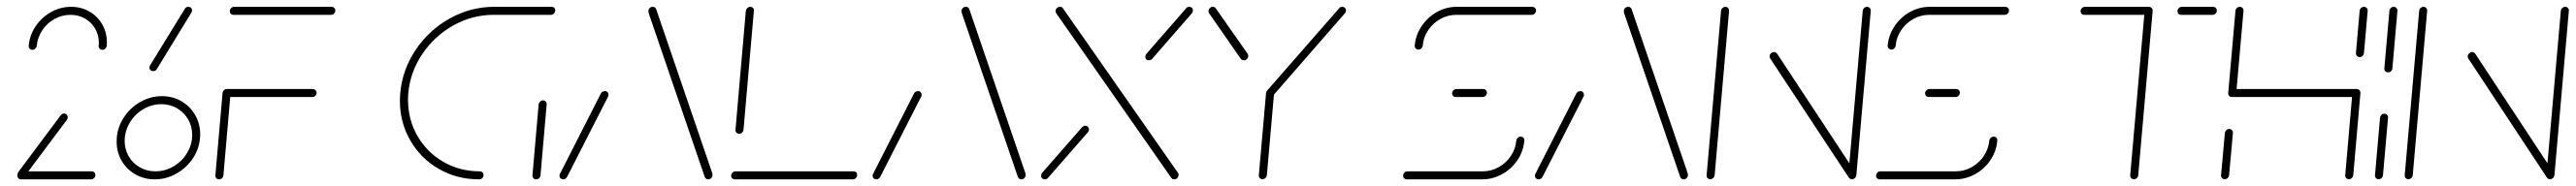

<svg xmlns="http://www.w3.org/2000/svg" viewBox="-20 -539 7729 559"><path d="M31.9 -11.5Q31.9 -16.7 35.7 -20.4Q39.6 -24.1 44.8 -24.1H255.2Q260 -24.1 263.1 -21.1Q266.3 -18.1 266.3 -13.3Q266.3 -7.8 262.4 -3.9Q258.5 0 253.3 0H43Q38.1 0 35 -3.3Q31.9 -6.7 31.9 -11.5ZM44.1 -4.4Q39.3 -4.4 36.1 -7.6Q33 -10.7 33 -15.6Q33 -20.4 35.9 -23.3L161.9 -192.2Q166.3 -197.8 172.2 -197.8Q177 -197.8 180.2 -194.4Q183.3 -191.1 183.3 -186.3Q183.3 -182.2 180.7 -178.9L54.1 -9.3Q50.4 -4.4 44.1 -4.4ZM77 -389.3Q72.2 -389.3 68.9 -392.8Q65.6 -396.3 66.3 -401.5Q68.9 -433.3 87 -460.2Q105.2 -487 133.3 -502.8Q161.5 -518.5 193.3 -518.5Q223.7 -518.5 248.1 -504.4Q272.6 -490.4 286.7 -465.9Q300.7 -441.5 300.7 -411.9Q300.7 -404.8 300.4 -401.5Q299.6 -396.3 295.9 -392.8Q292.2 -389.3 287.4 -389.3Q282.2 -389.3 278.9 -392.8Q275.6 -396.3 276.3 -401.5Q276.7 -404.1 276.7 -409.6Q276.7 -433.3 265.6 -452.8Q254.4 -472.2 235 -483.3Q215.6 -494.4 191.5 -494.4Q166.3 -494.4 143.7 -482Q121.1 -469.6 106.9 -448.1Q92.6 -426.7 90.4 -401.5Q89.6 -396.3 85.7 -392.8Q81.9 -389.3 77 -389.3Z M556.7 -133.7Q556.7 -159.3 544.4 -180.4Q532.2 -201.5 511.1 -213.7Q490 -225.9 464.1 -225.9Q435.2 -225.9 409.8 -210.7Q384.4 -195.6 369.3 -170.2Q354.1 -144.8 354.1 -115.6Q354.1 -90 366.3 -69.1Q378.5 -48.1 399.6 -36.1Q420.7 -24.1 446.3 -24.1Q475.2 -24.1 500.6 -38.9Q525.9 -53.7 541.3 -79.1Q556.7 -104.4 556.7 -133.7ZM330 -113.3Q330 -121.1 330.4 -124.8Q333.3 -158.9 352.6 -187.6Q371.9 -216.3 402 -233.1Q432.2 -250 465.9 -250Q498.1 -250 524.3 -234.8Q550.4 -219.6 565.6 -193.3Q580.7 -167 580.7 -135.6Q580.7 -99.3 561.9 -68.1Q543 -37 511.5 -18.5Q480 0 444.4 0Q412.6 0 386.3 -15Q360 -30 345 -55.9Q330 -81.9 330 -113.3ZM545.6 -518.5Q550 -518.5 553.1 -515.6Q556.3 -512.6 556.3 -508.5Q556.3 -503.3 554.1 -500.7L450.7 -331.5Q447.4 -325.2 439.3 -325.2Q434.4 -325.2 431.5 -328.1Q428.5 -331.1 428.5 -335.6Q428.5 -340.4 430.4 -342.6L534.4 -512.2Q537.8 -518.5 545.6 -518.5Z M671.9 -259.3 650.4 -12.2Q650 -7 646.3 -3.5Q642.6 0 637.4 0Q632.2 0 629.1 -3.5Q625.9 -7 626.3 -12.2L647.8 -259.3ZM930 -260Q930 -254.8 926.1 -251.1Q922.2 -247.4 917 -247.4H658.9Q654.1 -247.4 650.9 -250.6Q647.8 -253.7 647.8 -258.5Q647.8 -263.7 651.7 -267.6Q655.6 -271.5 660.7 -271.5H918.9Q923.3 -271.5 926.7 -268.1Q930 -264.8 930 -260ZM669.6 -505.2Q669.6 -510.7 673.5 -514.6Q677.4 -518.5 682.6 -518.5H975.2Q979.6 -518.5 983 -515.4Q986.3 -512.2 986.3 -507.8Q986.3 -502.2 982.4 -498.3Q978.5 -494.4 973.3 -494.4H680.4Q675.6 -494.4 672.6 -497.4Q669.6 -500.4 669.6 -505.2Z M1431.1 -13Q1431.1 -7.4 1427.2 -3.7Q1423.3 0 1417.8 0Q1351.1 0 1296.9 -31.3Q1242.6 -62.6 1211.3 -116.7Q1180 -170.7 1180 -236.3Q1180 -247.8 1181.1 -259.3Q1187.4 -329.6 1227.4 -389.3Q1267.4 -448.9 1330 -483.7Q1392.6 -518.5 1463 -518.5H1635.6Q1640 -518.5 1643.1 -515.6Q1646.3 -512.6 1646.3 -508.5Q1646.3 -502.6 1642.4 -498.5Q1638.5 -494.4 1633.3 -494.4H1461.1Q1397.4 -494.4 1340.7 -462.8Q1284.1 -431.1 1247.6 -377.2Q1211.1 -323.3 1205.2 -259.3Q1204.4 -252.2 1204.4 -238.9Q1204.4 -179.3 1232.8 -130.2Q1261.1 -81.1 1310.4 -52.6Q1359.6 -24.1 1420 -24.1Q1424.8 -24.1 1428 -20.9Q1431.1 -17.8 1431.1 -13ZM1588.9 0Q1583.7 0 1580.6 -3.5Q1577.4 -7 1577.8 -12.2L1596.3 -225.2Q1597 -230.4 1600.9 -233.9Q1604.8 -237.4 1609.6 -237.4Q1614.4 -237.4 1617.8 -233.9Q1621.1 -230.4 1620.4 -225.2L1601.9 -12.2Q1601.5 -7 1597.8 -3.5Q1594.1 0 1588.9 0Z M1670 0Q1665.2 0 1662 -3Q1658.9 -5.9 1658.9 -10.7Q1658.9 -14.8 1660.4 -16.7L1783.3 -258.5Q1784.8 -261.5 1788.1 -263.3Q1791.5 -265.2 1795.2 -265.2Q1800.4 -265.2 1803.3 -261.7Q1806.3 -258.1 1805.9 -253.3Q1805.9 -250.7 1804.8 -248.9L1681.5 -7Q1679.6 -4.1 1676.7 -2Q1673.7 0 1670 0ZM2118.1 -13.3Q2118.1 -7.8 2114.3 -3.9Q2110.4 0 2105.2 0Q2098.1 0 2094.8 -7L1927 -498.1Q1926.7 -500.7 1926.1 -502.4Q1925.6 -504.1 1925.6 -505.6Q1925.6 -511.1 1929.4 -514.8Q1933.3 -518.5 1938.5 -518.5Q1942.2 -518.5 1945 -516.7Q1947.8 -514.8 1948.9 -511.9L2116.7 -20.4Q2118.1 -15.6 2118.1 -13.3Z M2552.2 -13.3Q2552.2 -7.8 2548.3 -3.9Q2544.4 0 2539.3 0H2185.2Q2180.4 0 2177.2 -3Q2174.1 -5.9 2174.1 -10.7Q2174.1 -16.3 2178 -20.2Q2181.9 -24.1 2187 -24.1H2541.5Q2545.9 -24.1 2549.1 -21.1Q2552.2 -18.1 2552.2 -13.3ZM2198.1 -137Q2193.3 -137 2190 -140.4Q2186.7 -143.7 2187 -148.9L2218.1 -506.7Q2218.9 -511.5 2222.8 -515Q2226.7 -518.5 2231.5 -518.5Q2236.3 -518.5 2239.6 -515Q2243 -511.5 2242.2 -506.7L2211.1 -148.9Q2210.7 -144.1 2207 -140.6Q2203.3 -137 2198.1 -137Z M2609.6 0Q2604.8 0 2601.7 -3Q2598.5 -5.9 2598.5 -10.7Q2598.5 -14.8 2600 -16.7L2723 -258.5Q2724.4 -261.5 2727.8 -263.3Q2731.1 -265.2 2734.8 -265.2Q2740 -265.2 2743 -261.7Q2745.9 -258.1 2745.6 -253.3Q2745.6 -250.7 2744.4 -248.9L2621.1 -7Q2619.3 -4.1 2616.3 -2Q2613.3 0 2609.6 0ZM3057.8 -13.3Q3057.8 -7.8 3053.9 -3.9Q3050 0 3044.8 0Q3037.8 0 3034.4 -7L2866.7 -498.1Q2866.3 -500.7 2865.7 -502.4Q2865.2 -504.1 2865.2 -505.6Q2865.2 -511.1 2869.1 -514.8Q2873 -518.5 2878.1 -518.5Q2881.9 -518.5 2884.6 -516.7Q2887.4 -514.8 2888.5 -511.9L3056.3 -20.4Q3057.8 -15.6 3057.8 -13.3Z M3236.7 -161.1Q3241.5 -161.1 3244.6 -157.8Q3247.8 -154.4 3247.8 -149.6Q3247.8 -145.6 3244.4 -141.5L3124.8 -4.4Q3121.1 0 3115.2 0Q3110.4 0 3107.2 -3Q3104.1 -5.9 3104.1 -10.7Q3104.1 -15.6 3107 -19.3L3226.7 -156.3Q3231.5 -161.1 3236.7 -161.1ZM3147.4 -506.7Q3148.1 -511.9 3151.9 -515.2Q3155.6 -518.5 3160.4 -518.5Q3167 -518.5 3169.6 -514.1L3514.8 -19.6Q3516.7 -16.7 3516.7 -13.7Q3516.7 -7.8 3512.8 -3.9Q3508.9 0 3503.7 0Q3497.8 0 3494.8 -4.4L3149.6 -498.9Q3147.4 -501.5 3147.4 -506.7ZM3548.5 -518.5Q3553.3 -518.5 3556.5 -515.6Q3559.6 -512.6 3559.6 -507.8Q3559.6 -503 3556.7 -499.3L3437.4 -362.2Q3433 -357.8 3427.4 -357.8Q3422.6 -357.8 3419.6 -360.7Q3416.7 -363.7 3416.7 -368.1Q3416.7 -373.3 3420 -377L3539.3 -514.1Q3542.6 -518.5 3548.5 -518.5Z M3791.9 -269.3Q3796.7 -269.3 3800 -265.7Q3803.3 -262.2 3803 -257L3781.5 -12.2Q3780.7 -7 3777 -3.7Q3773.3 -0.4 3768.5 -0.4Q3763.3 -0.4 3760.2 -3.9Q3757 -7.4 3757.4 -12.2L3778.9 -257Q3779.3 -261.9 3783 -265.6Q3786.7 -269.3 3791.9 -269.3ZM3725.6 -371.1Q3725.6 -365.6 3721.7 -361.7Q3717.8 -357.8 3712.6 -357.8Q3707 -357.8 3703.3 -362.2L3608.1 -499.3Q3606.3 -501.9 3606.3 -505.2Q3606.3 -510.7 3610.2 -514.6Q3614.1 -518.5 3619.3 -518.5Q3625.6 -518.5 3628.1 -514.1L3724.1 -377Q3725.6 -373.3 3725.6 -371.1ZM4007.8 -518.5Q4012.6 -518.5 4015.7 -515.6Q4018.9 -512.6 4018.9 -507.8Q4018.9 -503 4015.9 -499.3L3800 -251.5Q3795.6 -247 3790 -247Q3785.2 -247 3782 -250.2Q3778.9 -253.3 3778.9 -258.1Q3778.9 -261.9 3781.9 -266.3L3998.5 -514.1Q4001.5 -518.5 4007.8 -518.5Z M4543.3 -128.5Q4548.1 -128.5 4551.5 -125Q4554.8 -121.5 4554.1 -116.3Q4551.5 -84.4 4533.5 -57.8Q4515.6 -31.1 4487.4 -15.6Q4459.3 0 4427.8 0H4201.5Q4196.7 0 4193.5 -3Q4190.4 -5.9 4190.4 -10.7Q4190.4 -16.3 4194.3 -20.2Q4198.1 -24.1 4203.3 -24.1H4429.6Q4454.8 -24.1 4477 -36.5Q4499.3 -48.9 4513.5 -70Q4527.8 -91.1 4530 -116.3Q4530.7 -121.5 4534.6 -125Q4538.5 -128.5 4543.3 -128.5ZM4441.9 -260.4Q4441.9 -255.2 4438 -251.3Q4434.1 -247.4 4428.9 -247.4H4348.5Q4343.7 -247.4 4340.6 -250.6Q4337.4 -253.7 4337.4 -258.5Q4337.4 -263.7 4341.3 -267.6Q4345.2 -271.5 4350.4 -271.5H4430.7Q4435.6 -271.5 4438.7 -268.3Q4441.9 -265.2 4441.9 -260.4ZM4236.3 -390Q4231.5 -390 4228.1 -393.5Q4224.8 -397 4225.2 -402.2Q4228.1 -434.1 4246.1 -460.7Q4264.1 -487.4 4292 -503Q4320 -518.5 4351.5 -518.5H4578.1Q4582.6 -518.5 4585.9 -515.4Q4589.3 -512.2 4589.3 -507.8Q4589.3 -502.2 4585.4 -498.3Q4581.5 -494.4 4576.3 -494.4H4349.6Q4324.4 -494.4 4302.2 -482Q4280 -469.6 4265.7 -448.5Q4251.5 -427.4 4249.3 -402.2Q4248.9 -397.4 4245.2 -393.7Q4241.5 -390 4236.3 -390Z M4597 0Q4592.2 0 4589.1 -3Q4585.9 -5.9 4585.9 -10.7Q4585.9 -14.8 4587.4 -16.7L4710.4 -258.5Q4711.9 -261.5 4715.2 -263.3Q4718.5 -265.2 4722.2 -265.2Q4727.4 -265.2 4730.4 -261.7Q4733.3 -258.1 4733 -253.3Q4733 -250.7 4731.9 -248.9L4608.5 -7Q4606.7 -4.1 4603.7 -2Q4600.7 0 4597 0ZM5045.2 -13.3Q5045.2 -7.8 5041.3 -3.9Q5037.4 0 5032.2 0Q5025.2 0 5021.9 -7L4854.1 -498.1Q4853.7 -500.7 4853.1 -502.4Q4852.6 -504.1 4852.6 -505.6Q4852.6 -511.1 4856.5 -514.8Q4860.4 -518.5 4865.6 -518.5Q4869.3 -518.5 4872 -516.7Q4874.8 -514.8 4875.9 -511.9L5043.7 -20.4Q5045.2 -15.6 5045.2 -13.3Z M5112.2 -0.4Q5107 -0.4 5103.9 -3.9Q5100.7 -7.4 5101.1 -12.2L5144.4 -506.7Q5144.8 -511.5 5148.7 -515Q5152.6 -518.5 5157.4 -518.5Q5162.2 -518.5 5165.6 -515Q5168.9 -511.5 5168.5 -506.7L5125.2 -12.2Q5124.4 -7 5120.7 -3.7Q5117 -0.4 5112.2 -0.4ZM5290 -370.4Q5290.7 -375.6 5294.6 -379.1Q5298.5 -382.6 5303.3 -382.6Q5308.5 -382.6 5312.6 -377.8L5548.5 -19.3L5528.1 -4.8L5291.9 -363.3Q5290 -366.3 5290 -370.4ZM5537.4 -0.4Q5532.2 -0.4 5529.1 -3.9Q5525.9 -7.4 5526.3 -12.2L5569.6 -506.7Q5570 -511.5 5573.9 -515Q5577.8 -518.5 5582.6 -518.5Q5587.4 -518.5 5590.7 -515Q5594.1 -511.5 5593.7 -506.7L5550.4 -12.2Q5549.6 -7 5545.9 -3.7Q5542.2 -0.4 5537.4 -0.4Z M5962.6 -128.5Q5967.4 -128.5 5970.7 -125Q5974.1 -121.5 5973.3 -116.3Q5970.7 -84.4 5952.8 -57.8Q5934.8 -31.1 5906.7 -15.6Q5878.5 0 5847 0H5620.7Q5615.9 0 5612.8 -3Q5609.6 -5.9 5609.6 -10.7Q5609.6 -16.3 5613.5 -20.2Q5617.4 -24.1 5622.6 -24.1H5848.9Q5874.1 -24.1 5896.3 -36.5Q5918.5 -48.9 5932.8 -70Q5947 -91.1 5949.3 -116.3Q5950 -121.5 5953.9 -125Q5957.8 -128.5 5962.6 -128.5ZM5861.1 -260.4Q5861.1 -255.2 5857.2 -251.3Q5853.3 -247.4 5848.1 -247.4H5767.8Q5763 -247.4 5759.8 -250.6Q5756.7 -253.7 5756.7 -258.5Q5756.7 -263.7 5760.6 -267.6Q5764.4 -271.5 5769.6 -271.5H5850Q5854.8 -271.5 5858 -268.3Q5861.1 -265.2 5861.1 -260.4ZM5655.6 -390Q5650.7 -390 5647.4 -393.5Q5644.1 -397 5644.4 -402.2Q5647.4 -434.1 5665.4 -460.7Q5683.3 -487.4 5711.3 -503Q5739.3 -518.5 5770.7 -518.5H5997.4Q6001.9 -518.5 6005.2 -515.4Q6008.5 -512.2 6008.5 -507.8Q6008.5 -502.2 6004.6 -498.3Q6000.7 -494.4 5995.6 -494.4H5768.9Q5743.7 -494.4 5721.5 -482Q5699.3 -469.6 5685 -448.5Q5670.7 -427.4 5668.5 -402.2Q5668.1 -397.4 5664.4 -393.7Q5660.7 -390 5655.6 -390Z M6439.6 -507 6396.3 -12.2Q6395.9 -7.4 6392.2 -3.9Q6388.5 -0.4 6383.3 -0.4Q6378.5 -0.4 6375.2 -3.7Q6371.9 -7 6372.2 -12.2L6415.6 -507ZM6223.3 -505.2Q6223.3 -510.7 6227.2 -514.6Q6231.1 -518.5 6236.3 -518.5H6428.5Q6433 -518.5 6436.3 -515.4Q6439.6 -512.2 6439.6 -507.8Q6439.6 -502.2 6435.7 -498.3Q6431.9 -494.4 6426.7 -494.4H6234.1Q6229.3 -494.4 6226.3 -497.4Q6223.3 -500.4 6223.3 -505.2ZM6514.1 -505.2Q6514.1 -510.7 6518 -514.6Q6521.9 -518.5 6527 -518.5H6621.1Q6625.6 -518.5 6628.9 -515.4Q6632.2 -512.2 6632.2 -507.8Q6632.2 -502.2 6628.3 -498.3Q6624.4 -494.4 6619.3 -494.4H6524.8Q6520 -494.4 6517 -497.4Q6514.1 -500.4 6514.1 -505.2Z M6655.9 -0.4Q6650.7 -0.4 6647.6 -3.9Q6644.4 -7.4 6644.8 -12.2L6656.3 -139.3Q6656.7 -144.1 6660.6 -147.8Q6664.4 -151.5 6669.3 -151.5Q6674.1 -151.5 6677.4 -147.8Q6680.7 -144.1 6680.4 -139.3L6668.9 -12.2Q6668.1 -7 6664.4 -3.7Q6660.7 -0.4 6655.9 -0.4ZM6701.1 -518.5Q6705.9 -518.5 6709.3 -515Q6712.6 -511.5 6712.2 -506.7L6690.4 -259.3Q6690 -254.4 6686.3 -250.9Q6682.6 -247.4 6677.4 -247.4Q6672.6 -247.4 6669.3 -250.7Q6665.9 -254.1 6666.3 -259.3L6688.1 -506.7Q6688.5 -511.5 6692.4 -515Q6696.3 -518.5 6701.1 -518.5ZM7050 -247.4H6677.4L6679.3 -271.5H7051.9ZM7051.9 -271.5Q7057 -271.5 7060.2 -267.8Q7063.3 -264.1 7063 -259.3L7041.5 -12.2Q7040.7 -7 7037 -3.7Q7033.3 -0.4 7028.5 -0.4Q7023.3 -0.4 7020.2 -3.9Q7017 -7.4 7017.4 -12.2L7038.9 -259.3Q7039.6 -264.4 7043.3 -268Q7047 -271.5 7051.9 -271.5ZM7060.7 -367.4Q7055.6 -367.4 7052.4 -371.1Q7049.3 -374.8 7049.6 -379.6L7060.7 -506.7Q7061.1 -511.5 7065 -515Q7068.9 -518.5 7073.7 -518.5Q7078.5 -518.5 7081.9 -515Q7085.2 -511.5 7084.8 -506.7L7073.7 -379.6Q7073 -374.4 7069.3 -370.9Q7065.6 -367.4 7060.7 -367.4Z M7117.8 -0.4Q7112.6 -0.4 7109.4 -3.9Q7106.3 -7.4 7106.7 -12.2L7121.9 -185.2Q7122.6 -190.4 7126.3 -193.9Q7130 -197.4 7134.8 -197.4Q7140 -197.4 7143.1 -193.7Q7146.3 -190 7145.9 -185.2L7130.7 -12.2Q7130 -7 7126.3 -3.7Q7122.6 -0.4 7117.8 -0.4ZM7145.9 -321.5Q7141.1 -321.5 7137.8 -324.8Q7134.4 -328.1 7134.8 -333.3L7150 -506.7Q7150.4 -511.5 7154.3 -515Q7158.1 -518.5 7163 -518.5Q7167.8 -518.5 7171.1 -515Q7174.4 -511.5 7174.1 -506.7L7158.9 -333.3Q7158.5 -328.5 7154.8 -325Q7151.1 -321.5 7145.9 -321.5Z M7207 -0.4Q7201.9 -0.4 7198.7 -3.9Q7195.6 -7.4 7195.9 -12.2L7239.3 -506.7Q7239.6 -511.5 7243.5 -515Q7247.4 -518.5 7252.2 -518.5Q7257 -518.5 7260.4 -515Q7263.7 -511.5 7263.3 -506.7L7220 -12.2Q7219.3 -7 7215.6 -3.7Q7211.9 -0.4 7207 -0.4ZM7384.8 -370.4Q7385.6 -375.6 7389.4 -379.1Q7393.3 -382.6 7398.1 -382.6Q7403.3 -382.6 7407.4 -377.8L7643.3 -19.3L7623 -4.8L7386.7 -363.3Q7384.8 -366.3 7384.8 -370.4ZM7632.2 -0.4Q7627 -0.4 7623.9 -3.9Q7620.7 -7.4 7621.1 -12.2L7664.4 -506.7Q7664.8 -511.5 7668.7 -515Q7672.6 -518.5 7677.4 -518.5Q7682.2 -518.5 7685.6 -515Q7688.9 -511.5 7688.5 -506.7L7645.2 -12.2Q7644.4 -7 7640.7 -3.7Q7637 -0.4 7632.2 -0.4Z"/></svg>

Font: 26F Galaxy Sans Thin
Style: Italic
Weight: 100
Italic angle: -4.99998°
Designer: C₂₉H₂₅N₃O₅
Version: Version 1.200